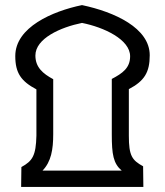

<svg xmlns="http://www.w3.org/2000/svg" viewBox="-20 -734 648 754"><path d="M63 0H543L542 -81C498 -105 486 -123 486 -201V-384C547 -416 568 -450 568 -517C568 -624 430 -687 302 -714C186 -690 40 -627 40 -514C40 -447 63 -415 123 -383V-201C121 -123 108 -102 64 -78ZM147 -64C181 -99 189 -147 189 -207V-423C148 -445 119 -470 119 -516C119 -583 218 -627 302 -644C388 -627 491 -579 491 -513C491 -467 461 -446 419 -424V-206C419 -128 425 -92 458 -64Z"/></svg>

Font: Noto Sans Arabic UI Bk
Style: Regular
Weight: 900
Designer: Monotype Design Team, Nadine Chahine and Nizar Qandah
Foundry: Monotype Imaging Inc.
Version: Version 2.010